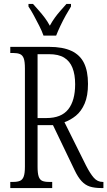

<svg xmlns="http://www.w3.org/2000/svg" viewBox="-20 -951 543 971"><path d="M32 0V-31H47Q68 -31 81 -36.5Q94 -42 100 -58.5Q106 -75 106 -108V-605Q106 -640 100 -656Q94 -672 81 -677.5Q68 -683 47 -683H32V-714H228Q298 -714 341.5 -693.5Q385 -673 405 -632Q425 -591 425 -527Q425 -466 408 -427Q391 -388 364 -366Q337 -344 306 -333L415 -114Q436 -73 454.5 -52Q473 -31 499 -31H503V0H493Q458 0 434.5 -7.5Q411 -15 392.5 -35Q374 -55 357 -91L248 -318H170V-108Q170 -75 175.5 -58.5Q181 -42 193.5 -36.5Q206 -31 227 -31H244V0ZM215 -354Q290 -354 325 -398Q360 -442 360 -525Q360 -574 346.5 -608Q333 -642 304.5 -659.5Q276 -677 228 -677H170V-354ZM200 -771Q192 -794 178.5 -820.5Q165 -847 151 -873Q137 -899 124 -918V-931H147Q163 -913 178 -896Q193 -879 206.5 -861Q220 -843 232 -821Q244 -843 257 -861Q270 -879 285 -896Q300 -913 316 -931H339V-918Q327 -899 312.5 -873Q298 -847 285.5 -820.5Q273 -794 264 -771Z"/></svg>

Font: Noto Serif Khmer ExtraCondensed Light
Style: Regular
Weight: 300
Width: 2
Designer: Danh Hong and the Monotype Design Team
Foundry: Monotype Imaging Inc.
Version: Version 2.004